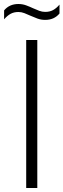

<svg xmlns="http://www.w3.org/2000/svg" viewBox="-54 -940 317 960"><path d="M77 0V-740H132.5V0ZM172 -840.5Q151.5 -840.5 133.2 -847.2Q115 -854 98 -861.5Q83 -868.5 68.2 -874.2Q53.5 -880 38 -880Q15.5 -880 -1.2 -870.8Q-18 -861.5 -33.5 -843.5V-888Q-7 -920 38 -920Q58.5 -920 76.8 -913.2Q95 -906.5 112 -898.5Q127 -892 141.8 -886.2Q156.5 -880.5 172 -880.5Q194.5 -880.5 211.2 -889.5Q228 -898.5 243.5 -917V-872.5Q217 -840.5 172 -840.5Z"/></svg>

Font: Encode Sans Condensed Light
Style: Regular
Weight: 300
Width: 3
Designer: Multiple Designers
Foundry: Impallari Type
Version: Version 3.000; ttfautohint (v1.8.3) -l 8 -r 50 -G 200 -x 14 